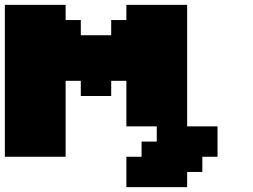

<svg xmlns="http://www.w3.org/2000/svg" viewBox="-20 -645 1040 790"><path d="M500 125H750V62.5H812.5V0H875V-125H750V-625H500V-562.5H437.5V-500H312.5V-562.5H250V-625H0V0H250V-312.5H312.5V-250H437.5V-312.5H500V-125H625V-62.5H562.5V0H500Z"/></svg>

Font: Faithful 32x
Style: Bold
Weight: 400
Foundry: Faithful Resource Pack
Version: Version 1.0; January 27, 2023